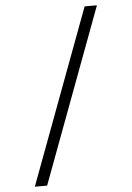

<svg xmlns="http://www.w3.org/2000/svg" viewBox="-63 -869 725 1058"><g transform="rotate(-5 300.0 -340.0)"><path d="M86 143 446 -823H514L154 143Z"/></g></svg>

Font: Iosevka Aile Light
Style: Regular
Weight: 300
Designer: Belleve Invis
Foundry: Belleve Invis
Version: Version 27.3.5; ttfautohint (v1.8.4)